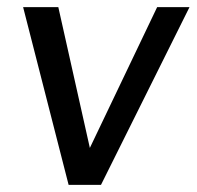

<svg xmlns="http://www.w3.org/2000/svg" viewBox="-20 -520 553 540"><path d="M45 -500H144L256 0H173ZM513 -500 264 0H183L422 -500Z"/></svg>

Font: Inclusive Sans
Style: Italic
Weight: 400
Italic angle: -7°
Designer: Olivia King
Foundry: Olivia King
Version: Version 2.004